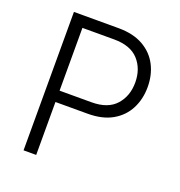

<svg xmlns="http://www.w3.org/2000/svg" viewBox="-131 -838 887 948"><g transform="rotate(20 312.5 -363.5)"><path d="M96.6 0V-727.3H331.3Q408.7 -727.3 460.9 -697.6Q513.1 -668 539.4 -617.2Q565.7 -566.4 565.7 -502.8Q565.7 -439.3 539.4 -388.3Q513.1 -337.4 461.3 -307.7Q409.4 -278.1 332.4 -278.1H163V0ZM163 -337.7H330.6Q416.2 -337.7 458.3 -384.6Q500.4 -431.5 500.4 -502.8Q500.4 -574.6 458.1 -621.1Q415.8 -667.6 329.5 -667.6H163Z"/></g></svg>

Font: Inter Zeller Light
Style: Regular
Weight: 300
Designer: Rasmus Andersson; Joe Bland
Foundry: zeller
Version: Version 3.015;git-dec3a8cb1